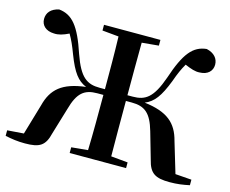

<svg xmlns="http://www.w3.org/2000/svg" viewBox="-106 -909 1285 1072"><g transform="rotate(15 536.5 -373.0)"><path d="M252 -81 298 -234C325 -332 362 -362 437 -362H472C472 -244 472 -141 469 -42L374 -33V0H700V-33L603 -42C602 -142 602 -246 602 -362H636C711 -362 749 -332 777 -234L821 -81C839 -7 871 13 955 13C998 13 1032 8 1069 0V-32L975 -39L922 -216C897 -314 840 -364 706 -380C757 -401 787 -441 824 -536C841 -584 854 -613 872 -644C907 -629 933 -620 958 -622C1005 -623 1031 -650 1031 -686C1031 -721 1008 -749 963 -759C886 -751 841 -698 791 -547C747 -422 705 -395 632 -395H602C602 -503 602 -602 603 -699L700 -708V-741H374V-708L469 -699C472 -600 472 -501 472 -395H442C368 -395 326 -422 282 -547C232 -698 187 -751 110 -759C64 -749 42 -722 42 -686C42 -650 69 -623 116 -622C142 -620 168 -628 201 -644C219 -613 232 -584 250 -536C287 -440 317 -401 367 -380C233 -364 176 -314 151 -216L99 -39L4 -32V0C42 8 76 13 118 13C203 13 234 -6 252 -81Z"/></g></svg>

Font: Source Han Serif CN
Style: Bold
Weight: 700
Designer: Ryoko NISHIZUKA 西塚涼子 (kana & ideographs); Frank Grießhammer (Latin, Greek & Cyrillic); Wenlong ZHANG 张文龙 (bopomofo); San
Foundry: Adobe
Version: Version 2.003;hotconv 1.1.1;makeotfexe 2.6.0